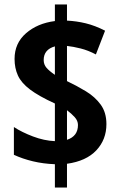

<svg xmlns="http://www.w3.org/2000/svg" viewBox="-20 -779 538 857"><path d="M225 -46Q173 -48 127 -59Q81 -70 42 -88V-212Q77 -189 127 -170Q177 -151 225 -149V-317Q153 -350 114 -379.5Q75 -409 60 -442Q45 -475 45 -516Q45 -586 96 -630.5Q147 -675 225 -685V-759H279V-687Q321 -685 362.5 -675Q404 -665 449 -642L408 -536Q374 -554 340.5 -562.5Q307 -571 279 -574V-417Q323 -396 363.5 -371.5Q404 -347 429.5 -312Q455 -277 455 -225Q455 -156 410 -108Q365 -60 279 -48V58H225ZM225 -572Q175 -558 175 -511Q175 -491 187.5 -476.5Q200 -462 225 -445ZM279 -155Q328 -171 328 -221Q328 -240 313.5 -256Q299 -272 279 -287Z"/></svg>

Font: Noto Sans Malayalam Condensed
Style: Bold
Weight: 700
Width: 3
Designer: Jelle Bosma - Monotype Design Team
Foundry: Monotype Imaging Inc.
Version: Version 2.104; ttfautohint (v1.8.4.7-5d5b)